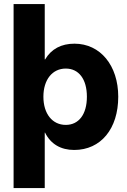

<svg xmlns="http://www.w3.org/2000/svg" viewBox="-20 -748 645 972"><path d="M355.5 11.2C490.7 11.2 578.6 -96.2 578.6 -258.3C578.6 -416.5 487.8 -526.9 356.9 -526.9C290 -526.9 239.7 -500 208.5 -447.3H206.5V-727.5H48.8V204.1H206.5V-76.7H208C236.3 -19 287.6 11.2 355.5 11.2ZM313 -115.7C245.1 -115.7 199.7 -171.9 199.7 -258.3C199.7 -344.7 245.1 -400.9 313 -400.9C378.4 -400.9 419.9 -348.1 419.9 -258.3C419.9 -168.5 378.4 -115.7 313 -115.7Z"/></svg>

Font: Raveo Display
Style: Bold
Weight: 700
Designer: Jakub Foglar, Rasmus Andersson (Inter)
Foundry: Jakubfoglar.com
Version: Version 1.100;Glyphs 3.2.3 (3260)